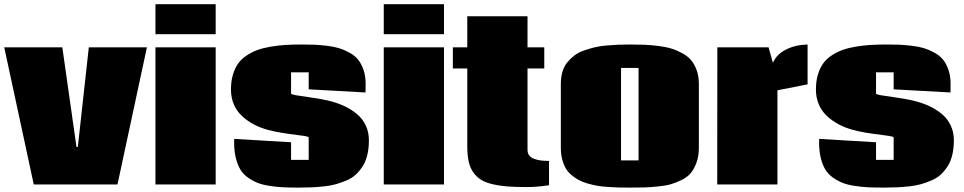

<svg xmlns="http://www.w3.org/2000/svg" viewBox="-24 -854 4462 889"><path d="M330.1 -173.8H336.4L387.2 -634.8H656.2L520 0H132.3L-4.4 -634.8H264.6Z M974.6 -834.5V-695.8H695.8V-834.5ZM974.6 0H695.8V-634.8H974.6Z M1405.3 -217.8H1405.8Q1401.9 -222.2 1384.3 -224.6Q1375 -226.1 1351.8 -229Q1328.6 -231.9 1315.7 -233.6Q1302.7 -235.4 1283.4 -238.5Q1264.2 -241.7 1248 -245.1Q1231.9 -248.5 1217.3 -252.4Q1181.2 -262.2 1151.6 -277.8Q1122.1 -293.5 1097.4 -315.9Q1072.8 -338.4 1059.1 -369.9Q1045.4 -401.4 1045.4 -439.5Q1045.4 -477.1 1054.2 -507.3Q1063 -537.6 1078.1 -559.1Q1093.3 -580.6 1116.9 -596.4Q1140.6 -612.3 1167 -622.1Q1193.4 -631.8 1228 -637.7Q1262.7 -643.6 1296.4 -645.8Q1330.1 -647.9 1372.1 -647.9Q1406.2 -647.9 1430.9 -647Q1455.6 -646 1488.8 -642.1Q1522 -638.2 1545.4 -631.1Q1568.8 -624 1593.8 -610.4Q1618.7 -596.7 1633.8 -578.1Q1648.9 -559.6 1658.9 -531Q1668.9 -502.4 1668.9 -466.8Q1668.9 -433.1 1668.5 -425.8L1405.3 -440.4V-519H1323.7V-420.4Q1328.1 -416 1345.7 -413.1Q1358.9 -411.1 1397.5 -405.5Q1436 -399.9 1462.9 -395Q1489.7 -390.1 1512.7 -383.8Q1547.9 -374 1576.9 -359.6Q1606 -345.2 1630.9 -324Q1655.8 -302.7 1669.9 -272.2Q1684.1 -241.7 1684.1 -205.1Q1684.1 -168 1677 -137.7Q1669.9 -107.4 1656 -85.4Q1642.1 -63.5 1624.8 -46.9Q1607.4 -30.3 1582.5 -19.5Q1557.6 -8.8 1533.7 -1.7Q1509.8 5.4 1478 8.8Q1446.3 12.2 1419.4 13.4Q1392.6 14.6 1357.9 14.6Q1316.9 14.6 1287.1 13.2Q1257.3 11.7 1224.1 6.6Q1190.9 1.5 1168.2 -7.6Q1145.5 -16.6 1123.5 -32.2Q1101.6 -47.9 1088.6 -69.6Q1075.7 -91.3 1067.9 -122.6Q1060.1 -153.8 1060.1 -193.8Q1060.1 -205.1 1060.5 -210.9L1323.7 -195.3V-113.8H1405.3Z M2031.7 -834.5V-695.8H1752.9V-834.5ZM2031.7 0H1752.9V-634.8H2031.7Z M2518.1 3.4Q2518.1 3.4 2515.1 3.9Q2512.2 4.4 2506.8 5.1Q2501.5 5.9 2494.4 6.8Q2487.3 7.8 2478 8.8Q2468.8 9.8 2459 10.5Q2449.2 11.2 2437.7 11.7Q2426.3 12.2 2415 12.2Q2362.3 12.2 2325 9.3Q2287.6 6.3 2255.1 -1.5Q2222.7 -9.3 2202.1 -22.5Q2181.6 -35.6 2167 -56.6Q2152.3 -77.6 2146 -106.7Q2139.6 -135.7 2139.6 -175.3V-537.1H2072.8V-634.8H2139.6V-778.8H2418.5V-634.8H2496.1V-537.1H2418.5V-160.2Q2418.5 -145 2426.3 -134.5Q2434.1 -124 2448.7 -118.7Q2463.4 -113.3 2479.7 -111.1Q2496.1 -108.9 2518.1 -108.9Z M2894 14.6Q2863.8 14.6 2841.8 14.2Q2819.8 13.7 2791 11.7Q2762.2 9.8 2741.5 6.1Q2720.7 2.4 2696.5 -4.4Q2672.4 -11.2 2655.5 -20.5Q2638.7 -29.8 2621.8 -43.9Q2605 -58.1 2595 -75.7Q2585 -93.3 2578.9 -117.2Q2572.8 -141.1 2572.8 -169.9V-465.3Q2572.8 -496.1 2580.3 -521.7Q2587.9 -547.4 2602.8 -565.4Q2617.7 -583.5 2636 -597.4Q2654.3 -611.3 2679.7 -620.1Q2705.1 -628.9 2728.8 -634.8Q2752.4 -640.6 2783.4 -643.3Q2814.5 -646 2838.9 -647Q2863.3 -647.9 2894.5 -647.9Q2932.6 -647.9 2961.7 -646.7Q2990.7 -645.5 3025.4 -641.1Q3060.1 -636.7 3085.2 -628.9Q3110.4 -621.1 3135.5 -607.4Q3160.6 -593.8 3176.5 -574.7Q3192.4 -555.7 3202.1 -527.8Q3211.9 -500 3211.9 -464.8V-169.4Q3211.9 -131.8 3201.4 -102.5Q3190.9 -73.2 3175.5 -54Q3160.2 -34.7 3133.1 -21.2Q3106 -7.8 3082.5 -1Q3059.1 5.9 3021.5 9.5Q2983.9 13.2 2959.2 13.9Q2934.6 14.6 2894 14.6ZM2851.6 -111.3H2932.6V-539.6H2851.6Z M3296.9 0 3297.4 -634.8H3534.7L3554.7 -563Q3570.8 -601.6 3614.3 -624Q3657.7 -646.5 3715.3 -647.9V-463.4L3575.7 -436V0Z M4113.8 -217.8H4114.3Q4110.4 -222.2 4092.8 -224.6Q4083.5 -226.1 4060.3 -229Q4037.1 -231.9 4024.2 -233.6Q4011.2 -235.4 3991.9 -238.5Q3972.7 -241.7 3956.5 -245.1Q3940.4 -248.5 3925.8 -252.4Q3889.6 -262.2 3860.1 -277.8Q3830.6 -293.5 3805.9 -315.9Q3781.2 -338.4 3767.6 -369.9Q3753.9 -401.4 3753.9 -439.5Q3753.9 -477.1 3762.7 -507.3Q3771.5 -537.6 3786.6 -559.1Q3801.8 -580.6 3825.4 -596.4Q3849.1 -612.3 3875.5 -622.1Q3901.9 -631.8 3936.5 -637.7Q3971.2 -643.6 4004.9 -645.8Q4038.6 -647.9 4080.6 -647.9Q4114.7 -647.9 4139.4 -647Q4164.1 -646 4197.3 -642.1Q4230.5 -638.2 4253.9 -631.1Q4277.3 -624 4302.2 -610.4Q4327.1 -596.7 4342.3 -578.1Q4357.4 -559.6 4367.4 -531Q4377.4 -502.4 4377.4 -466.8Q4377.4 -433.1 4377 -425.8L4113.8 -440.4V-519H4032.2V-420.4Q4036.6 -416 4054.2 -413.1Q4067.4 -411.1 4106 -405.5Q4144.5 -399.9 4171.4 -395Q4198.2 -390.1 4221.2 -383.8Q4256.3 -374 4285.4 -359.6Q4314.5 -345.2 4339.4 -324Q4364.3 -302.7 4378.4 -272.2Q4392.6 -241.7 4392.6 -205.1Q4392.6 -168 4385.5 -137.7Q4378.4 -107.4 4364.5 -85.4Q4350.6 -63.5 4333.3 -46.9Q4315.9 -30.3 4291 -19.5Q4266.1 -8.8 4242.2 -1.7Q4218.3 5.4 4186.5 8.8Q4154.8 12.2 4127.9 13.4Q4101.1 14.6 4066.4 14.6Q4025.4 14.6 3995.6 13.2Q3965.8 11.7 3932.6 6.6Q3899.4 1.5 3876.7 -7.6Q3854 -16.6 3832 -32.2Q3810.1 -47.9 3797.1 -69.6Q3784.2 -91.3 3776.4 -122.6Q3768.6 -153.8 3768.6 -193.8Q3768.6 -205.1 3769 -210.9L4032.2 -195.3V-113.8H4113.8Z"/></svg>

Font: Coda ExtraBold
Style: Regular
Weight: 800
Version: Version 2.001; ttfautohint (v0.8) -r 50 -G 200 -x